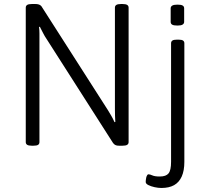

<svg xmlns="http://www.w3.org/2000/svg" viewBox="-20 -722 1035 954"><path d="M138 2Q122 2 115 -2.5Q108 -7 108 -16V-684Q108 -693 115 -697.5Q122 -702 138 -702H156Q164 -702 170 -700.5Q176 -699 181 -695.5Q186 -692 189 -686L516 -175Q524 -162 532.5 -147.5Q541 -133 549 -115L553 -116Q552 -133 551.5 -147.5Q551 -162 551 -183V-684Q551 -693 558 -697.5Q565 -702 581 -702H589Q605 -702 612 -697.5Q619 -693 619 -684V-16Q619 -7 612 -2.5Q605 2 589 2H572Q564 2 558.5 0.5Q553 -1 549 -4Q545 -7 542 -11L211 -529Q202 -542 194.5 -557Q187 -572 178 -589L174 -588Q176 -571 176 -556.5Q176 -542 176 -520V-16Q176 -7 169.5 -2.5Q163 2 146 2ZM782 212Q766 212 748 208Q730 204 717 197.5Q704 191 704 182Q704 179 704.5 173Q705 167 706.5 160.5Q708 154 711 149Q714 144 717 144Q725 144 737 149.5Q749 155 774 155Q805 155 817.5 139.5Q830 124 830 82V-507Q830 -516 836.5 -520.5Q843 -525 859 -525H867Q883 -525 889.5 -520.5Q896 -516 896 -507V82Q896 126 883 155Q870 184 845 198Q820 212 782 212ZM862 -595Q843 -595 835.5 -599.5Q828 -604 828 -613V-681Q828 -689 835.5 -694Q843 -699 862 -699Q880 -699 887.5 -694.5Q895 -690 895 -681V-613Q895 -605 887.5 -600Q880 -595 862 -595Z"/></svg>

Font: Asap Light
Style: Regular
Weight: 300
Designer: Pablo Cosgaya
Foundry: Omnibus-Type
Version: Version 3.001